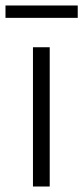

<svg xmlns="http://www.w3.org/2000/svg" viewBox="-40 -679 303 699"><path d="M243 -614H-20V-659H243ZM141 0H80V-507H141Z"/></svg>

Font: Hind Mysuru Light
Style: Regular
Weight: 300
Designer: Manushi Parikh, Hitesh Malaviya
Foundry: Indian Type Foundry
Version: Version 0.703;PS 1.0;hotconv 1.0.86;makeotf.lib2.5.63406